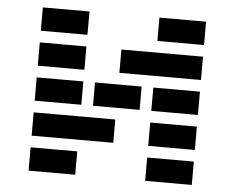

<svg xmlns="http://www.w3.org/2000/svg" viewBox="-50 -743 979 801"><g transform="rotate(5 439.5 -342.0)"><path d="M781.2 -683.6V-585.9H585.9V-683.6ZM293 -683.6V-585.9H97.7V-683.6ZM781.2 -537.1V-439.5H439.5V-537.1ZM293 -537.1V-439.5H97.7V-537.1ZM781.2 -390.6V-293H585.9V-390.6ZM537.1 -390.6V-293H341.8V-390.6ZM293 -390.6V-293H97.7V-390.6ZM781.2 -244.1V-146.5H585.9V-244.1ZM97.7 -146.5V-244.1H439.5V-146.5ZM781.2 -97.7V0H585.9V-97.7ZM293 -97.7V0H97.7V-97.7Z"/></g></svg>

Font: Trigram
Style: Regular
Weight: 400
Designer: GGBotNet
Foundry: GGBotNet
Version: 1.05